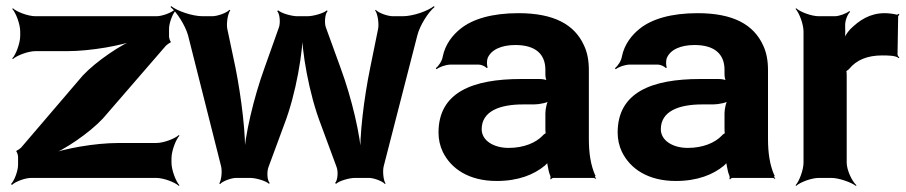

<svg xmlns="http://www.w3.org/2000/svg" viewBox="-20 -581 2959 627"><path d="M316 -194 522 -432C524 -434 534 -442 536 -441L538 -445C535 -446 532 -458 532 -462V-487C532 -506 544 -537 554 -547L551 -550C541 -540 510 -528 491 -528H96C72 -528 35 -542 22 -554L20 -552C32 -539 46 -502 46 -478V-464C46 -440 32 -403 20 -390L22 -388C35 -400 72 -414 96 -414H200C275 -414 378 -432 429 -452L426 -456C376 -436 295 -382 250 -334L49 -99C47 -97 37 -89 35 -90L33 -86C36 -85 39 -73 39 -69V-43C39 -23 27 9 16 20L19 23C30 12 62 0 82 0H490C514 0 551 14 564 26L566 24C554 11 540 -26 540 -50V-64C540 -88 554 -125 566 -138L564 -140C551 -128 514 -114 490 -114H366C291 -114 189 -96 138 -76L140 -72C191 -92 271 -146 316 -194Z M1093 -357 1044 -492C1039 -506 1041 -536 1050 -545L1047 -547C1038 -538 1003 -528 984 -528H951C932 -528 898 -538 889 -547L885 -545C894 -536 896 -506 891 -492L843 -357C809 -263 779 -138 776 -64H780C784 -138 768 -264 749 -360L722 -488C719 -505 724 -537 732 -547L729 -549C721 -539 690 -528 673 -528H642C608 -528 559 -545 539 -561L537 -558C557 -542 585 -498 594 -466L702 -38C706 -22 703 8 696 18L699 20C706 11 735 0 751 0H797C816 0 849 10 858 19L861 17C852 8 851 -21 857 -36L908 -174C947 -275 970 -413 970 -492H965C965 -413 989 -275 1028 -174L1079 -36C1085 -21 1083 8 1074 17L1078 19C1087 10 1120 0 1139 0H1185C1201 0 1230 11 1237 20L1239 18C1232 8 1229 -22 1233 -38L1343 -466C1351 -498 1379 -542 1399 -558L1397 -561C1377 -545 1329 -528 1295 -528H1263C1246 -528 1215 -539 1207 -549L1205 -547C1213 -537 1218 -505 1215 -488L1189 -360C1169 -263 1153 -136 1157 -62L1161 -63C1158 -137 1128 -262 1093 -357Z M1903 -128V-352C1903 -383 1898 -410 1887 -433C1856 -501 1789 -538 1673 -538C1587 -538 1524 -519 1485 -488C1458 -467 1434 -436 1426 -397C1424 -382 1412 -365 1403 -358L1406 -355C1414 -362 1436 -370 1451 -370H1544C1552 -370 1565 -364 1569 -359L1573 -361C1569 -366 1570 -383 1572 -390C1583 -419 1618 -434 1663 -434C1729 -434 1761 -404 1761 -353V-338C1761 -331 1763 -318 1767 -314L1769 -317C1765 -321 1751 -323 1742 -323H1682C1522 -323 1412 -279 1412 -148C1412 -125 1417 -104 1426 -85C1453 -30 1511 10 1602 10C1673 10 1724 -11 1759 -40C1763 -44 1770 -50 1771 -54L1767 -55C1766 -51 1768 -43 1769 -37C1771 -26 1773 -16 1777 -7C1778 -5 1778 1 1777 3L1779 5C1780 3 1784 0 1787 0H1919C1921 0 1924 2 1925 3L1927 1C1926 0 1923 -2 1923 -4C1923 -5 1925 -7 1925 -7L1923 -10C1909 -43 1903 -80 1903 -128ZM1553 -159C1553 -218 1612 -240 1688 -240H1724C1742 -240 1770 -246 1777 -253L1773 -256C1766 -249 1761 -225 1761 -211V-162C1761 -159 1761 -145 1763 -143L1765 -146C1763 -148 1754 -141 1752 -138C1730 -115 1691 -98 1641 -98C1592 -98 1553 -122 1553 -159Z M2488 -128V-352C2488 -383 2483 -410 2472 -433C2441 -501 2374 -538 2258 -538C2172 -538 2109 -519 2070 -488C2043 -467 2019 -436 2011 -397C2009 -382 1997 -365 1988 -358L1991 -355C1999 -362 2021 -370 2036 -370H2129C2137 -370 2150 -364 2154 -359L2158 -361C2154 -366 2155 -383 2157 -390C2168 -419 2203 -434 2248 -434C2314 -434 2346 -404 2346 -353V-338C2346 -331 2348 -318 2352 -314L2354 -317C2350 -321 2336 -323 2327 -323H2267C2107 -323 1997 -279 1997 -148C1997 -125 2002 -104 2011 -85C2038 -30 2096 10 2187 10C2258 10 2309 -11 2344 -40C2348 -44 2355 -50 2356 -54L2352 -55C2351 -51 2353 -43 2354 -37C2356 -26 2358 -16 2362 -7C2363 -5 2363 1 2362 3L2364 5C2365 3 2369 0 2372 0H2504C2506 0 2509 2 2510 3L2512 1C2511 0 2508 -2 2508 -4C2508 -5 2510 -7 2510 -7L2508 -10C2494 -43 2488 -80 2488 -128ZM2138 -159C2138 -218 2197 -240 2273 -240H2309C2327 -240 2355 -246 2362 -253L2358 -256C2351 -249 2346 -225 2346 -211V-162C2346 -159 2346 -145 2348 -143L2350 -146C2348 -148 2339 -141 2337 -138C2315 -115 2276 -98 2226 -98C2177 -98 2138 -122 2138 -159Z M2915 -391 2917 -393C2915 -395 2911 -399 2911 -403L2913 -527C2913 -529 2916 -532 2917 -533L2915 -536C2914 -535 2911 -533 2909 -533C2898 -536 2881 -538 2869 -538C2821 -538 2786 -515 2756 -485C2746 -474 2736 -458 2733 -449L2736 -448C2740 -457 2741 -475 2740 -488V-497C2739 -511 2747 -534 2756 -542L2754 -545C2744 -537 2721 -528 2706 -528H2654C2630 -528 2593 -542 2580 -554L2578 -552C2590 -539 2604 -502 2604 -478V-50C2604 -26 2590 11 2578 24L2580 26C2593 14 2630 0 2654 0H2695C2719 0 2759 14 2775 26L2777 24C2762 11 2745 -26 2745 -50V-334C2745 -337 2745 -350 2743 -351L2741 -348C2742 -347 2752 -354 2753 -356C2777 -385 2812 -400 2861 -400C2878 -400 2906 -400 2915 -391Z"/></svg>

Font: Asimov
Style: EdgeWide
Weight: 500
Designer: Google
Version: Version 2.000980: 2014